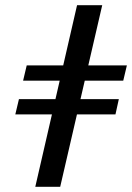

<svg xmlns="http://www.w3.org/2000/svg" viewBox="-20 -720 509 740"><path d="M116 0 277 -700H374L212 0ZM69 -409 83 -468H469L455 -409ZM39 -279 53 -338H438L425 -279Z"/></svg>

Font: Junicode VF
Style: Italic
Weight: 400
Italic angle: -11°
Designer: Peter S. Baker
Version: Version 2.209